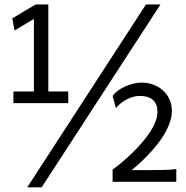

<svg xmlns="http://www.w3.org/2000/svg" viewBox="-20 -801 821 846"><path d="M756.8 0H476.1V-53.7Q496.1 -67.9 518.3 -86.7Q540.5 -105.5 562.5 -127Q584.5 -148.4 604.7 -171.6Q625 -194.8 640.4 -218.3Q655.8 -241.7 664.8 -264.6Q673.8 -287.6 673.8 -307.6Q673.8 -328.1 667.5 -341.8Q661.1 -355.5 650.4 -363.5Q639.6 -371.6 625.5 -375Q611.3 -378.4 595.7 -378.4Q582 -378.4 567.6 -374.5Q553.2 -370.6 539.3 -363.5Q525.4 -356.4 512.9 -346.4Q500.5 -336.4 490.7 -324.7L476.1 -378.4Q484.9 -390.6 499.3 -401.4Q513.7 -412.1 531 -419.9Q548.3 -427.7 567.4 -432.4Q586.4 -437 605 -437Q631.3 -437 655.3 -428.2Q679.2 -419.4 697.5 -403.1Q715.8 -386.7 726.6 -363.8Q737.3 -340.8 737.3 -312.5Q737.3 -287.6 728.5 -262.2Q719.7 -236.8 705.3 -211.9Q690.9 -187 672.1 -163.6Q653.3 -140.1 633.5 -119.4Q613.8 -98.6 594.5 -81.1Q575.2 -63.5 559.1 -51.3H629.9Q673.3 -51.3 706.3 -52.2Q739.3 -53.2 756.8 -56.2ZM129.4 -717.8 43.9 -666.5 34.2 -720.2 136.7 -781.2H192.9V-397.9H280.8V-346.7H39.1V-397.9H129.4ZM687 -781.2 163.6 24.4H100.1L623 -781.2Z"/></svg>

Font: Andika
Style: Regular
Weight: 400
Designer: Victor Gaultney, Annie Olsen, Julie Remington, Don Collingsworth, Eric Hays
Foundry: SIL International
Version: Version 1.001